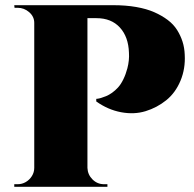

<svg xmlns="http://www.w3.org/2000/svg" viewBox="-20 -720 747 740"><path d="M35 -700H416Q465 -700 505 -693Q545 -686 574.5 -673Q604 -660 626.5 -643Q649 -626 662.5 -604.5Q676 -583 683.5 -559.5Q691 -536 692 -509Q695 -455 675.5 -408.5Q656 -362 620.5 -333.5Q585 -305 541 -291.5Q497 -278 446.5 -287.5Q396 -297 351 -329V-339Q351 -339 356 -339.5Q361 -340 369.5 -342.5Q378 -345 389 -349.5Q400 -354 412 -362.5Q424 -371 435 -383Q446 -395 455.5 -414.5Q465 -434 471 -457Q479 -488 477 -517Q475 -578 442 -614Q409 -650 352 -650H317V-73Q318 -47 336.5 -28.5Q355 -10 381 -10H394V0H35V-10H48Q65 -10 79.5 -18.5Q94 -27 103 -41.5Q112 -56 112 -73V-632Q112 -656 92.5 -673Q73 -690 48 -690H36Z"/></svg>

Font: Cinzel Decorative Black
Style: Regular
Weight: 900
Designer: Natanael Gama
Version: Version 1.001;PS 001.001;hotconv 1.0.56;makeotf.lib2.0.21325